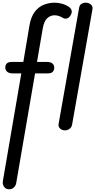

<svg xmlns="http://www.w3.org/2000/svg" viewBox="-35 -948 693 1396"><path d="M31.5 428Q13 428 2.2 418.5Q-8.5 409 -12.5 395.8Q-16.5 382.5 -14.5 370.5L120 -414.5H55.5Q30.5 -414.5 17 -426.5Q3.5 -438.5 3.5 -457Q3.5 -475 14 -486.2Q24.5 -497.5 49.5 -497.5H134.5L179 -761.5Q190 -826.5 218.2 -862.8Q246.5 -899 284.2 -913.8Q322 -928.5 362.5 -928.5Q389 -928.5 417 -920.5Q445 -912.5 466.5 -897.5Q479.5 -889 485 -874.2Q490.5 -859.5 479.5 -839Q467 -816.5 450 -813.5Q433 -810.5 424 -817Q412.5 -824.5 395.8 -830.8Q379 -837 361.5 -837Q331.5 -837 308 -815.2Q284.5 -793.5 275.5 -739L234 -497.5H307.5Q333.5 -497.5 346.5 -486Q359.5 -474.5 359.5 -457Q359.5 -437.5 348.5 -426Q337.5 -414.5 313.5 -414.5H220L83 382Q80.5 400 67 414Q53.5 428 31.5 428ZM437.5 0Q425.5 0 413.8 -5.2Q402 -10.5 395.2 -21.5Q388.5 -32.5 391.5 -49.5L540 -890Q543.5 -911.5 557.2 -920Q571 -928.5 587.5 -928.5Q609.5 -928.5 625.5 -915.5Q641.5 -902.5 637 -879L489.5 -43.5Q486 -21.5 470 -10.8Q454 0 437.5 0Z"/></svg>

Font: Edu AU VIC WA NT Pre Medium
Style: Regular
Weight: 500
Designer: Tina and Corey Anderson, Eben Sorkin, Mirko Velimirovic
Foundry: Google for Education
Version: Version 1.001